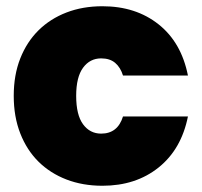

<svg xmlns="http://www.w3.org/2000/svg" viewBox="-20 -588 647 615"><path d="M24 -281Q24 -348 45 -401Q66 -454 103.5 -491Q141 -528 193 -548Q245 -568 308 -568Q415 -568 488 -510Q561 -452 582 -346H374Q366 -372 349 -386.5Q332 -401 304 -401Q268 -401 246 -371Q224 -341 224 -281Q224 -220 246 -190Q268 -160 304 -160Q357 -160 374 -215H582Q561 -110 488 -51.5Q415 7 308 7Q245 7 193 -13Q141 -33 103.5 -70Q66 -107 45 -160.5Q24 -214 24 -281Z"/></svg>

Font: SVN-Poppins ExtraBold
Style: Regular
Weight: 800
Designer: Ninad Kale (Devanagari), Jonny Pinhorn (Latin)
Foundry: Indian Type Foundry
Version: Version 3.002 2017; ttfautohint (v1.8.3)